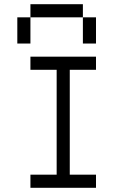

<svg xmlns="http://www.w3.org/2000/svg" viewBox="-20 -895 540 915"><path d="M437.5 0V-62.5H312.5Q312.5 -62.5 312.5 -562.5H437.5V-625H125V-562.5H250Q250 -562.5 250 -62.5H125V0ZM62.5 -812.5Q62.5 -812.5 62.5 -687.5H125Q125 -687.5 125 -812.5ZM375 -812.5Q375 -812.5 375 -687.5H437.5Q437.5 -687.5 437.5 -812.5ZM125 -812.5H375V-875H125Z"/></svg>

Font: Unifont
Style: Regular
Weight: 500
Version: Version 13.0.05